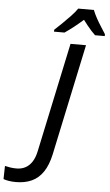

<svg xmlns="http://www.w3.org/2000/svg" viewBox="-227 -986 703 1223"><g transform="rotate(5 124.5 -374.5)"><path d="M-77.1 193.4Q-102.5 193.4 -123.3 189.9Q-144 186.5 -157.2 181.2L-155.3 97.2Q-139.2 101.1 -120.6 104Q-102.1 106.9 -81.1 106.9Q-49.8 106.9 -24.9 94Q0 81.1 17.8 54.2Q35.6 27.3 44.4 -15.1L192.9 -713.9H292L141.1 -2.9Q126 66.9 96.4 110.4Q66.9 153.8 23.4 173.6Q-20 193.4 -77.1 193.4ZM81.1 -782.2 81.5 -794.4Q99.6 -811 127 -837.4Q154.3 -863.8 180.9 -891.8Q207.5 -919.9 222.2 -941.9H322.3Q332 -917 346.7 -890.4Q361.3 -863.8 377.4 -839.1Q393.6 -814.5 405.8 -794.4V-782.2H343.8Q331.5 -793.5 318.1 -808.3Q304.7 -823.2 291.3 -840.1Q277.8 -856.9 265.1 -874Q235.4 -847.7 205.6 -824.2Q175.8 -800.8 148.4 -782.2Z"/></g></svg>

Font: Open Sans Medium
Style: Italic
Weight: 500
Italic angle: -12°
Designer: Monotype Design Team
Foundry: Monotype Imaging Inc.
Version: Version 3.000